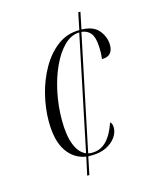

<svg xmlns="http://www.w3.org/2000/svg" viewBox="-109 -785 670 856"><g transform="rotate(-15 226.0 -357.0)"><path d="M186 0 204 -83Q148 -92 115.5 -140.5Q83 -189 83 -278Q83 -338 98.5 -400.5Q114 -463 144.5 -516.5Q175 -570 219 -603Q263 -636 320 -636L336 -714H346L330 -636Q385 -635 410 -604Q435 -573 435 -536Q435 -512 423 -498.5Q411 -485 384 -485Q388 -514 386 -543Q384 -586 369 -604.5Q354 -623 327 -626L216 -95Q224 -93 233 -93Q273 -93 300.5 -121Q328 -149 346 -203Q350 -200 353 -194Q356 -188 356 -176Q356 -154 341 -132.5Q326 -111 297.5 -96.5Q269 -82 228 -82Q221 -82 213 -82L196 0ZM141 -269Q141 -196 158.5 -153Q176 -110 207 -98L317 -626Q279 -625 247 -593.5Q215 -562 191 -510Q167 -458 154 -395Q141 -332 141 -269Z"/></g></svg>

Font: Noto Serif Display ExtraCondensed Light
Style: Italic
Weight: 300
Width: 2
Italic angle: -12°
Designer: Monotype Design Team
Foundry: Monotype Imaging Inc.
Version: Version 2.009